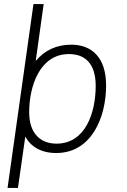

<svg xmlns="http://www.w3.org/2000/svg" viewBox="-20 -740 622 941"><path d="M144 -720 17 181H68L104 -71C130 -21 183 10 255 10C430 10 500 -167 500 -321C500 -461 427 -521 330 -521C258 -521 200 -495 155 -441L194 -720ZM318 -475C392 -475 449 -434 449 -319C449 -188 399 -36 257 -36C181 -36 123 -83 123 -190C123 -316 174 -475 318 -475Z"/></svg>

Font: Chivo Light
Style: Italic
Weight: 300
Italic angle: -8°
Designer: Hector Gatti
Foundry: Omnibus-Type
Version: Version 1.003;PS 001.003;hotconv 1.0.70;makeotf.lib2.5.58329